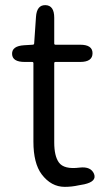

<svg xmlns="http://www.w3.org/2000/svg" viewBox="-20 -714 409 747"><path d="M286 7Q259 13 232 13Q179 13 142 -36Q110 -79 110 -163V-468Q110 -473 105 -473H76Q28 -473 27 -504Q26 -535 74 -538L107 -540Q113 -540 113 -546L120 -648Q123 -695 157 -694Q191 -693 191 -645V-545Q191 -540 196 -540H292Q340 -540 340 -507Q340 -473 292 -473H196Q191 -473 191 -468V-160Q191 -107 209 -82Q229 -54 290 -62Q334 -67 346 -37Q357 -8 308 3Z"/></svg>

Font: Resource Han Rounded JP Normal
Style: Regular
Weight: 350
Designer: Cyano Hao (round all glyphs); Ryoko NISHIZUKA 西塚涼子 (kana, bopomofo & ideographs); Paul D. Hunt (Latin, Greek & Cyrillic)
Foundry: Cyano Hao
Version: 0.990